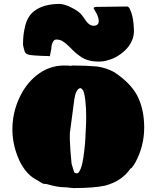

<svg xmlns="http://www.w3.org/2000/svg" viewBox="-20 -931 795 976"><path d="M331 23Q324 21 309 21Q271 21 215 4H208Q201 4 193 0Q191 -2 188 -3.5Q185 -5 181 -8L160 -20Q130 -37 107 -67.5Q84 -98 70 -135Q43 -203 43 -274Q43 -353 75 -426Q109 -503 166 -548Q229 -598 306 -598Q330 -598 343 -596Q343 -598 346 -598H349Q419 -598 474 -593Q521 -586 561 -564Q641 -511 676 -448Q713 -378 713 -283Q713 -188 668 -105L658 -89Q654 -83 653 -83L650 -78L643 -74Q600 -10 513 13Q455 25 353 25Q345 25 331 23ZM384 -61Q396 -79 404 -131Q405 -140 409 -171Q413 -202 414 -229Q418 -297 418 -313V-336V-344Q418 -380 415 -406Q412 -447 403 -471Q394 -483 389 -483Q379 -483 370 -468Q361 -453 356 -413L335 -253V-233V-220Q338 -178 338 -165L340 -141L343 -109Q343 -101 345 -95L356 -58Q357 -54 361.5 -52Q366 -50 370 -50Q379 -50 384 -61ZM386 -646Q366 -660 352 -674Q349 -677 331.5 -694.5Q314 -712 296 -723Q283 -730 266 -730Q251 -730 244 -706Q241 -696 241 -684Q235 -651 234 -648Q232 -643 228 -646Q215 -647 192 -647Q150 -649 136 -651Q123 -653 116.5 -656.5Q110 -660 107 -666Q106 -669 104.5 -672.5Q103 -676 102 -681Q102 -680 97 -703Q97 -754 106 -790Q117 -846 153 -874Q200 -911 283 -911Q294 -911 310.5 -906Q327 -901 342 -893Q383 -873 397 -853Q400 -849 403 -845Q406 -841 408 -838Q423 -814 436 -806Q446 -800 454 -800Q482 -800 482 -824Q482 -838 473 -858Q470 -865 456 -888Q456 -896 471 -896H476L628 -898Q637 -894 641 -883Q655 -854 659 -808Q661 -786 661 -776Q661 -745 649 -721Q630 -679 581 -648Q559 -633 528 -625Q509 -618 481 -618Q422 -618 386 -646Z"/></svg>

Font: Sigmar One
Style: Regular
Weight: 400
Designer: Vernon Adams
Foundry: Vernon Adams
Version: Version 2.000